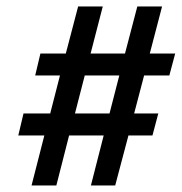

<svg xmlns="http://www.w3.org/2000/svg" viewBox="-20 -628 562 594"><path d="M300.8 -209H193.8L154.3 -54.2H77.6L117.2 -209H36.6L52.7 -276.9H135.3L165.5 -394.5H88.9L105 -462.4H183.6L221.7 -607.9H297.9L260.3 -462.4H366.7L404.8 -607.9H481.4L443.4 -462.4H522L503.9 -394.5H425.8L395 -276.9H469.7L451.7 -209H377.4L336.4 -54.2H261.2ZM211.9 -276.9H318.8L349.1 -394.5H242.2Z"/></svg>

Font: PT Astra Sans
Style: Italic
Weight: 400
Italic angle: -16°
Designer: A.Korolkova, I. Chaeva
Foundry: ParaType Ltd
Version: Version 1.001; ttfautohint (v1.6)